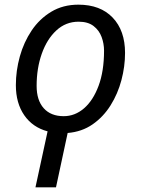

<svg xmlns="http://www.w3.org/2000/svg" viewBox="-20 -563 603 823"><path d="M132 240 184 0Q120 -17 84 -69Q48 -121 48 -198Q48 -260 65 -321Q82 -382 115.5 -432Q149 -482 199.5 -512.5Q250 -543 316 -543Q410 -543 463 -487.5Q516 -432 516 -336Q516 -278 500.5 -219.5Q485 -161 454 -111.5Q423 -62 377 -30Q331 2 270 7L220 240ZM253 -65Q301 -65 340 -98.5Q379 -132 402.5 -195Q426 -258 426 -346Q426 -376 415.5 -404.5Q405 -433 381 -451.5Q357 -470 317 -470Q262 -470 221.5 -432.5Q181 -395 159 -332.5Q137 -270 137 -195Q137 -133 167.5 -99Q198 -65 253 -65Z"/></svg>

Font: Manna Sans
Style: Italic
Weight: 400
Italic angle: -12°
Designer: Monotype Design Team
Foundry: Monotype Imaging Inc.
Version: Version 2.001.1; ttfautohint (v1.8.2)